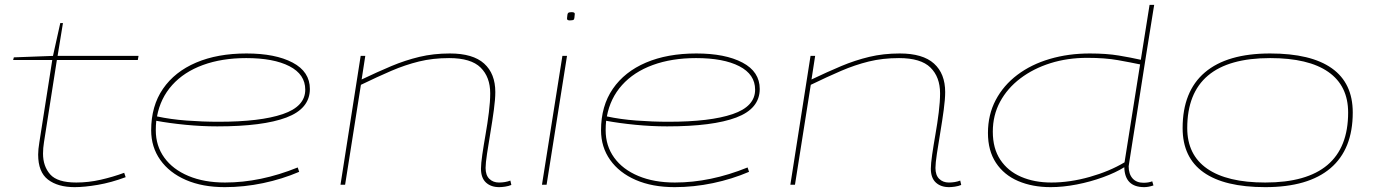

<svg xmlns="http://www.w3.org/2000/svg" viewBox="-20 -760 5653 790"><path d="M491 -49 497 -31Q438 -9 383 0.5Q328 10 287 10Q218 10 177.5 -21Q137 -52 137 -124Q137 -145 142 -175L195 -513H34L37 -524L198 -530L228 -665H239L217 -530H550L547 -513H214L161 -175Q159 -163 158 -151Q157 -139 157 -128Q157 -76 186.5 -42.5Q216 -9 294 -9Q344 -9 394.5 -20.5Q445 -32 491 -49Z M1211 -53Q1141 -23 1062.5 -6.5Q984 10 905 10Q813 10 745 -19.5Q677 -49 639.5 -102Q602 -155 602 -224Q602 -324 650.5 -394.5Q699 -465 787 -502.5Q875 -540 994 -540Q1113 -540 1184 -502.5Q1255 -465 1255 -394Q1255 -313 1158.5 -276.5Q1062 -240 874 -240Q810 -240 743.5 -246.5Q677 -253 623 -263Q621 -244 621 -224Q621 -160 656 -111.5Q691 -63 755.5 -36Q820 -9 906 -9Q1052 -9 1205 -71ZM993 -521Q893 -521 815 -492.5Q737 -464 688.5 -410Q640 -356 626 -281Q681 -269 747.5 -264Q814 -259 880 -259Q1051 -259 1143.5 -290.5Q1236 -322 1236 -391Q1236 -454 1171 -487.5Q1106 -521 993 -521Z M1464 -530H1483L1468 -433Q1533 -464 1590 -488Q1647 -512 1705.5 -526Q1764 -540 1831 -540Q1926 -540 1972 -498.5Q2018 -457 2018 -381Q2018 -352 2012 -307.5Q2006 -263 1998 -215.5Q1990 -168 1984 -128Q1978 -88 1978 -69Q1978 -39 1993.5 -24Q2009 -9 2033 -9Q2059 -9 2080 -17L2084 1Q2072 6 2058 8Q2044 10 2034 10Q2000 10 1979.5 -9Q1959 -28 1959 -66Q1959 -86 1964.5 -124Q1970 -162 1978 -207.5Q1986 -253 1991.5 -297.5Q1997 -342 1997 -376Q1997 -443 1957.5 -482Q1918 -521 1828 -521Q1761 -521 1704 -507Q1647 -493 1590 -468.5Q1533 -444 1465 -411L1400 0H1381Z M2332 -710Q2345 -710 2345 -703Q2344 -683 2341 -679.5Q2338 -676 2324 -676Q2320 -676 2316.5 -677.5Q2313 -679 2313 -684Q2314 -704 2318 -707Q2322 -710 2332 -710ZM2210 0 2294 -530H2313L2229 0Z M3062 -53Q2992 -23 2913.5 -6.5Q2835 10 2756 10Q2664 10 2596 -19.5Q2528 -49 2490.5 -102Q2453 -155 2453 -224Q2453 -324 2501.5 -394.5Q2550 -465 2638 -502.5Q2726 -540 2845 -540Q2964 -540 3035 -502.5Q3106 -465 3106 -394Q3106 -313 3009.5 -276.5Q2913 -240 2725 -240Q2661 -240 2594.5 -246.5Q2528 -253 2474 -263Q2472 -244 2472 -224Q2472 -160 2507 -111.5Q2542 -63 2606.5 -36Q2671 -9 2757 -9Q2903 -9 3056 -71ZM2844 -521Q2744 -521 2666 -492.5Q2588 -464 2539.5 -410Q2491 -356 2477 -281Q2532 -269 2598.5 -264Q2665 -259 2731 -259Q2902 -259 2994.5 -290.5Q3087 -322 3087 -391Q3087 -454 3022 -487.5Q2957 -521 2844 -521Z M3315 -530H3334L3319 -433Q3384 -464 3441 -488Q3498 -512 3556.5 -526Q3615 -540 3682 -540Q3777 -540 3823 -498.5Q3869 -457 3869 -381Q3869 -352 3863 -307.5Q3857 -263 3849 -215.5Q3841 -168 3835 -128Q3829 -88 3829 -69Q3829 -39 3844.5 -24Q3860 -9 3884 -9Q3910 -9 3931 -17L3935 1Q3923 6 3909 8Q3895 10 3885 10Q3851 10 3830.5 -9Q3810 -28 3810 -66Q3810 -86 3815.5 -124Q3821 -162 3829 -207.5Q3837 -253 3842.5 -297.5Q3848 -342 3848 -376Q3848 -443 3808.5 -482Q3769 -521 3679 -521Q3612 -521 3555 -507Q3498 -493 3441 -468.5Q3384 -444 3316 -411L3251 0H3232Z M4688 10Q4608 10 4606 -72Q4571 -50 4519 -31Q4467 -12 4410.5 -1Q4354 10 4303 10Q4228 10 4169.5 -15Q4111 -40 4078 -90Q4045 -140 4045 -213Q4045 -288 4077 -348.5Q4109 -409 4166 -452Q4223 -495 4299.5 -517.5Q4376 -540 4464 -540Q4533 -540 4583.5 -531.5Q4634 -523 4674 -514L4710 -740H4729Q4729 -740 4724.5 -712.5Q4720 -685 4712.5 -637.5Q4705 -590 4695.5 -531.5Q4686 -473 4676.5 -410.5Q4667 -348 4657.5 -289Q4648 -230 4640.5 -182Q4633 -134 4628.5 -105.5Q4624 -77 4624 -76Q4624 -44 4640 -26Q4656 -8 4685 -8Q4706 -8 4721 -14L4726 3Q4705 10 4688 10ZM4306 -9Q4382 -9 4463.5 -32Q4545 -55 4607 -92L4671 -495Q4633 -503 4580 -512.5Q4527 -522 4453 -522Q4372 -522 4302 -500Q4232 -478 4178.5 -437.5Q4125 -397 4095 -341.5Q4065 -286 4065 -218Q4065 -149 4096 -102.5Q4127 -56 4181.5 -32.5Q4236 -9 4306 -9Z M5186 10Q5018 10 4932 -51Q4846 -112 4846 -233Q4846 -384 4937.5 -462Q5029 -540 5206 -540Q5374 -540 5460 -479Q5546 -418 5546 -297Q5546 -146 5454.5 -68Q5363 10 5186 10ZM5186 -9Q5527 -9 5527 -297Q5527 -407 5445.5 -464Q5364 -521 5206 -521Q4865 -521 4865 -233Q4865 -123 4947 -66Q5029 -9 5186 -9Z"/></svg>

Font: Georama Extra Expanded Thin
Style: Italic
Weight: 100
Width: 8
Italic angle: -9°
Designer: Jean-Baptiste Levee
Foundry: Production Type
Version: Version 1.000